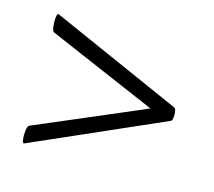

<svg xmlns="http://www.w3.org/2000/svg" viewBox="-60 -427 528 473"><g transform="rotate(15 203.5 -190.0)"><path d="M37 -25Q33 -23 31.5 -33.5Q30 -44 31.5 -56Q33 -68 37 -70L330 -195V-182L37 -308Q33 -310 31.5 -322.5Q30 -335 31.5 -346Q33 -357 37 -354L371 -206Q376 -203 376 -188.5Q376 -174 371 -172Z"/></g></svg>

Font: Cormorant Light SemiBold
Style: Italic
Weight: 600
Italic angle: -10°
Version: Version 4.000